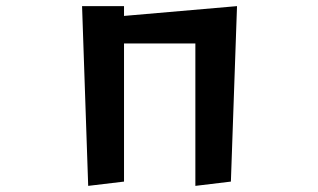

<svg xmlns="http://www.w3.org/2000/svg" viewBox="-20 -593 1040 627"><path d="M618 14V-451H385V0L268 14L248 -573H385V-541L754 -573L734 0Z"/></svg>

Font: RocknRoll One
Style: Regular
Weight: 400
Designer: Fontworks Inc.
Foundry: Fontworks Inc.
Version: Version 1.100